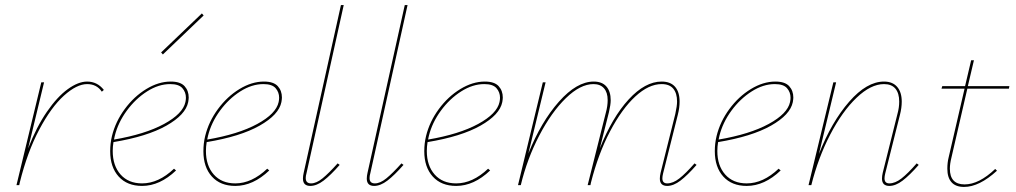

<svg xmlns="http://www.w3.org/2000/svg" viewBox="-20 -731 4011 758"><path d="M390 -376 382 -369Q362 -399 324 -399Q283 -399 232.5 -353.5Q182 -308 135 -219.5Q88 -131 58 -10L56 0H45L143 -406H154L91 -145Q124 -230 165 -289.5Q206 -349 247.5 -379Q289 -409 324 -409Q364 -409 390 -376Z M725 -346Q725 -340 723 -328Q713 -278 637 -235Q561 -192 428 -170Q425 -152 425 -135Q425 -77 456 -42Q487 -7 541 -7Q606 -7 667 -65L675 -58Q611 3 541 3Q482 3 448.5 -34Q415 -71 415 -134Q415 -165 422 -194Q436 -251 472.5 -300.5Q509 -350 557.5 -379.5Q606 -409 654 -409Q692 -409 708.5 -391Q725 -373 725 -346ZM714 -345Q714 -367 700 -383Q686 -399 652 -399Q606 -399 560.5 -370Q515 -341 480.5 -294Q446 -247 433 -194L430 -180Q553 -201 627.5 -241.5Q702 -282 712 -328Q714 -338 714 -345ZM616 -524 777 -678 784 -670 623 -516Z M1093 -346Q1093 -340 1091 -328Q1081 -278 1005 -235Q929 -192 796 -170Q793 -152 793 -135Q793 -77 824 -42Q855 -7 909 -7Q974 -7 1035 -65L1043 -58Q979 3 909 3Q850 3 816.5 -34Q783 -71 783 -134Q783 -165 790 -194Q804 -251 840.5 -300.5Q877 -350 925.5 -379.5Q974 -409 1022 -409Q1060 -409 1076.5 -391Q1093 -373 1093 -346ZM1082 -345Q1082 -367 1068 -383Q1054 -399 1020 -399Q974 -399 928.5 -370Q883 -341 848.5 -294Q814 -247 801 -194L798 -180Q921 -201 995.5 -241.5Q1070 -282 1080 -328Q1082 -338 1082 -345Z M1176 -26Q1176 -36 1179 -49L1326 -711H1337L1190 -47Q1187 -37 1187 -28Q1187 -7 1208 -7Q1229 -7 1253.5 -27Q1278 -47 1313 -86L1321 -80Q1285 -39 1257.5 -18Q1230 3 1205 3Q1176 3 1176 -26Z M1428 -26Q1428 -36 1431 -49L1578 -711H1589L1442 -47Q1439 -37 1439 -28Q1439 -7 1460 -7Q1481 -7 1505.5 -27Q1530 -47 1565 -86L1573 -80Q1537 -39 1509.5 -18Q1482 3 1457 3Q1428 3 1428 -26Z M1965 -346Q1965 -340 1963 -328Q1953 -278 1877 -235Q1801 -192 1668 -170Q1665 -152 1665 -135Q1665 -77 1696 -42Q1727 -7 1781 -7Q1846 -7 1907 -65L1915 -58Q1851 3 1781 3Q1722 3 1688.5 -34Q1655 -71 1655 -134Q1655 -165 1662 -194Q1676 -251 1712.5 -300.5Q1749 -350 1797.5 -379.5Q1846 -409 1894 -409Q1932 -409 1948.5 -391Q1965 -373 1965 -346ZM1954 -345Q1954 -367 1940 -383Q1926 -399 1892 -399Q1846 -399 1800.5 -370Q1755 -341 1720.5 -294Q1686 -247 1673 -194L1670 -180Q1793 -201 1867.5 -241.5Q1942 -282 1952 -328Q1954 -338 1954 -345Z M2730 -80Q2694 -39 2666.5 -18Q2639 3 2614 3Q2585 3 2585 -26Q2585 -36 2588 -49L2646 -281Q2653 -313 2653 -330Q2653 -363 2638 -381Q2623 -399 2592 -399Q2541 -399 2488 -350Q2435 -301 2388.5 -212.5Q2342 -124 2313 -10L2311 0H2300L2372 -287Q2379 -312 2379 -336Q2379 -366 2364.5 -382.5Q2350 -399 2323 -399Q2271 -399 2214 -343.5Q2157 -288 2109 -196Q2061 -104 2036 0H2025L2123 -406H2134L2066 -125Q2116 -250 2186.5 -329.5Q2257 -409 2324 -409Q2357 -409 2374 -389.5Q2391 -370 2391 -335Q2391 -318 2384 -288L2348 -145Q2397 -268 2462 -338.5Q2527 -409 2592 -409Q2627 -409 2645 -388.5Q2663 -368 2663 -330Q2663 -305 2656 -278L2598 -47Q2595 -35 2595 -27Q2595 -7 2614 -7Q2637 -7 2662 -26.5Q2687 -46 2722 -86Z M3112 -346Q3112 -340 3110 -328Q3100 -278 3024 -235Q2948 -192 2815 -170Q2812 -152 2812 -135Q2812 -77 2843 -42Q2874 -7 2928 -7Q2993 -7 3054 -65L3062 -58Q2998 3 2928 3Q2869 3 2835.5 -34Q2802 -71 2802 -134Q2802 -165 2809 -194Q2823 -251 2859.5 -300.5Q2896 -350 2944.5 -379.5Q2993 -409 3041 -409Q3079 -409 3095.5 -391Q3112 -373 3112 -346ZM3101 -345Q3101 -367 3087 -383Q3073 -399 3039 -399Q2993 -399 2947.5 -370Q2902 -341 2867.5 -294Q2833 -247 2820 -194L2817 -180Q2940 -201 3014.5 -241.5Q3089 -282 3099 -328Q3101 -338 3101 -345Z M3607 -80Q3571 -39 3543.5 -18Q3516 3 3491 3Q3462 3 3462 -26Q3462 -36 3465 -49L3523 -281Q3530 -306 3530 -330Q3530 -363 3515 -381Q3500 -399 3470 -399Q3418 -399 3361.5 -345Q3305 -291 3257.5 -199.5Q3210 -108 3183 0H3172L3270 -406H3281L3213 -123Q3263 -250 3332.5 -329.5Q3402 -409 3470 -409Q3504 -409 3522 -388Q3540 -367 3540 -330Q3540 -305 3533 -278L3475 -47Q3472 -35 3472 -27Q3472 -7 3491 -7Q3514 -7 3539 -26.5Q3564 -46 3599 -86Z M3736 -108Q3730 -84 3730 -65Q3730 -3 3788 -3Q3845 -3 3909 -64L3916 -57Q3846 7 3786 7Q3753 7 3736.5 -11.5Q3720 -30 3720 -65Q3720 -89 3725 -109L3788 -381H3697L3700 -391H3790L3814 -493H3825L3801 -391H3965L3963 -381H3799Z"/></svg>

Font: Ysabeau Hairline
Style: Italic
Weight: 100
Italic angle: -12°
Designer: Christian Thalmann (Catharsis Fonts)
Version: Version 0.003